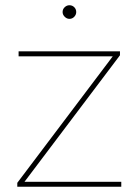

<svg xmlns="http://www.w3.org/2000/svg" viewBox="-20 -713 531 733"><path d="M46 -15 415 -504 423 -498H51V-517H438V-502L69 -13L57 -19H443V0H46ZM219 -667Q219 -678 227 -685.5Q235 -693 245 -693Q256 -693 263.5 -685.5Q271 -678 271 -667Q271 -657 263.5 -649Q256 -641 245 -641Q235 -641 227 -649Q219 -657 219 -667Z"/></svg>

Font: iiserrat Thin
Style: Regular
Weight: 100
Designer: Akira Ohta
Foundry: Akira Ohta
Version: Version 1.200;Glyphs 3.3.1 (3343)